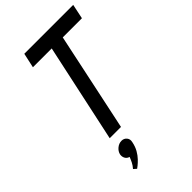

<svg xmlns="http://www.w3.org/2000/svg" viewBox="-278 -790 1119 1119"><g transform="rotate(-45 281.5 -230.5)"><path d="M133 223 151 239Q154 237 165.5 228Q177 219 192.5 203Q208 187 221.5 163.5Q235 140 241 109Q246 88 234 73.5Q222 59 202 59Q181 59 163 73.5Q145 88 140 109Q137 127 145 141Q153 155 169 159Q163 175 155 191Q147 207 133 223ZM386 -609H544L563 -700H160L140 -609H295L164 0H257Z"/></g></svg>

Font: Advent Pro SemiBold
Style: Italic
Weight: 600
Italic angle: -12°
Version: Version 3.000